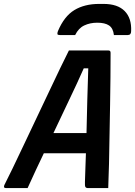

<svg xmlns="http://www.w3.org/2000/svg" viewBox="-51 -961 690 981"><path d="M333 -782H254Q244 -782 242.5 -786.5Q241 -791 245 -802Q277 -878 329 -909.5Q381 -941 456 -941H478Q550 -941 586 -904.5Q622 -868 619 -802Q619 -782 602 -782H531Q527 -817 506 -831Q485 -845 446 -845Q409 -845 379.5 -831Q350 -817 333 -782ZM90 0H-20Q-35 0 -29 -15Q-12 -48 13.5 -101Q39 -154 70 -219.5Q101 -285 134 -354.5Q167 -424 198.5 -490.5Q230 -557 256.5 -612.5Q283 -668 301 -703H504Q514 -703 514 -691Q514 -570 511.5 -427Q509 -284 506 -125Q505 -95 504 -63.5Q503 -32 502 0H399Q389 0 385.5 -5.5Q382 -11 383 -32Q384 -70 385.5 -106.5Q387 -143 388 -178H173Q153 -136 132 -91.5Q111 -47 90 0ZM377 -612Q344 -537 304.5 -455Q265 -373 222 -281H391Q393 -368 395 -449Q397 -530 400 -612Z"/></svg>

Font: Recursive Mn Lnr St SmB
Style: Italic
Weight: 600
Italic angle: -15°
Monospace: yes
Version: Version 1.079;hotconv 1.0.112;makeotfexe 2.5.65598; ttfautoh